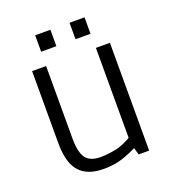

<svg xmlns="http://www.w3.org/2000/svg" viewBox="-118 -708 722 805"><g transform="rotate(-20 243.0 -305.5)"><path d="M209.5 7.3Q160.6 7.3 128.7 -10.5Q96.7 -28.3 81.3 -64.9Q65.9 -101.6 65.9 -157.2V-481H128.4V-154.8Q128.4 -96.7 147.5 -70.3Q166.5 -43.9 213.4 -43.9Q242.7 -43.9 280.8 -51.3Q318.8 -58.6 368.7 -90.3L350.6 -57.6V-481H413.1V0H366.2L357.4 -31.2Q308.6 -7.8 276.6 -0.2Q244.6 7.3 209.5 7.3ZM129.4 -544.4V-617.7H197.3V-544.4ZM282.7 -544.4V-617.7H349.6V-544.4Z"/></g></svg>

Font: Anaheim
Style: Regular
Weight: 400
Designer: Vernon Adams
Foundry: Vernon Adams
Version: Version 2.001